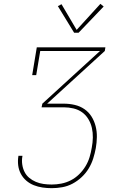

<svg xmlns="http://www.w3.org/2000/svg" viewBox="-20 -982 640 1002"><path d="M250 0Q225 0 201.5 -3.5Q178 -7 156.5 -15.5Q135 -24 117.5 -39Q100 -54 89 -74.5Q78 -95 75 -119Q72 -143 76 -167Q76 -167 76 -167.5Q76 -168 76 -169H97Q97 -169 97 -168.5Q97 -168 97 -167Q93 -146 96 -124.5Q99 -103 108 -85Q117 -67 132.5 -54Q148 -41 167 -33Q186 -25 207 -22Q228 -19 250 -19Q275 -19 300.5 -24Q326 -29 349.5 -41Q373 -53 392.5 -72Q412 -91 426 -114Q440 -137 447.5 -162Q455 -187 459 -212Q464 -238 464.5 -264Q465 -290 459.5 -314.5Q454 -339 441 -360.5Q428 -382 408.5 -396Q389 -410 364 -416Q339 -422 313 -422H197L201 -441L502 -716H190L169 -590H148L172 -735H530L527 -716L226 -441H313Q342 -441 370 -434.5Q398 -428 420.5 -412.5Q443 -397 457.5 -374Q472 -351 479 -323.5Q486 -296 485.5 -267Q485 -238 480 -209Q475 -182 466.5 -155Q458 -128 443 -103Q428 -78 406 -57.5Q384 -37 358.5 -23.5Q333 -10 305 -5Q277 0 250 0ZM367 -811 282 -950 301 -960 380 -826 504 -962 521 -948 390 -811Z"/></svg>

Font: Iosevka Slab Thin Extended
Style: Italic
Weight: 100
Width: 7
Italic angle: -9°
Monospace: yes
Designer: Belleve Invis
Foundry: Belleve Invis
Version: Version 11.1.0; ttfautohint (v1.8.3)